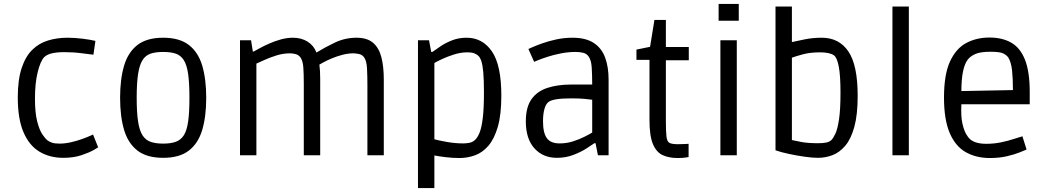

<svg xmlns="http://www.w3.org/2000/svg" viewBox="-20 -786 5298 972"><path d="M300 13Q232 13 180 -18Q128 -49 99 -116.5Q70 -184 70 -293Q70 -382 89.5 -441Q109 -500 143 -533.5Q177 -567 223 -581Q269 -595 321 -595Q359 -595 398.5 -590Q438 -585 463 -579L453 -509Q434 -511 393 -516.5Q352 -522 305 -522Q268 -522 242.5 -516Q217 -510 203 -496Q184 -475 170.5 -419.5Q157 -364 157 -287Q157 -216 168 -172.5Q179 -129 194 -106.5Q209 -84 221 -75Q229 -69 242.5 -64Q256 -59 281 -59Q310 -59 340 -66Q370 -73 395 -82Q420 -91 435.5 -98Q451 -105 451 -105L477 -40Q477 -40 455 -27Q433 -14 393 -0.5Q353 13 300 13Z M806 13Q723 13 675.5 -24Q628 -61 608 -129Q588 -197 588 -291Q588 -385 608 -453Q628 -521 675.5 -558Q723 -595 806 -595Q889 -595 936.5 -558Q984 -521 1004 -453Q1024 -385 1024 -291Q1024 -197 1004 -129Q984 -61 936.5 -24Q889 13 806 13ZM806 -59Q844 -59 869.5 -68Q895 -77 910.5 -101Q926 -125 932.5 -171Q939 -217 939 -291Q939 -365 932.5 -411Q926 -457 910.5 -481.5Q895 -506 869.5 -514.5Q844 -523 806 -523Q768 -523 742.5 -514.5Q717 -506 701.5 -481.5Q686 -457 679 -411Q672 -365 672 -291Q672 -217 679 -171Q686 -125 701.5 -101Q717 -77 742.5 -68Q768 -59 806 -59Z M1195 0V-582H1251L1260 -525H1264Q1273 -530 1294 -541.5Q1315 -553 1343 -565.5Q1371 -578 1402 -586.5Q1433 -595 1463 -595Q1506 -595 1537.5 -575Q1569 -555 1582 -520Q1624 -546 1675.5 -570.5Q1727 -595 1785 -595Q1839 -595 1869 -569Q1899 -543 1911 -495.5Q1923 -448 1923 -383V0H1840V-355Q1840 -402 1838 -439Q1836 -476 1825 -493Q1815 -509 1797.5 -512.5Q1780 -516 1769 -516Q1742 -516 1713.5 -508.5Q1685 -501 1660 -490.5Q1635 -480 1618.5 -471Q1602 -462 1597 -459Q1599 -443 1600 -425Q1601 -407 1601 -387V0H1518V-358Q1518 -415 1515.5 -446Q1513 -477 1502 -494Q1492 -508 1477 -512Q1462 -516 1448 -516Q1414 -516 1380 -505.5Q1346 -495 1319 -482.5Q1292 -470 1278 -464V0Z M2096 166V-582H2152L2163 -523H2169Q2188 -537 2213 -553.5Q2238 -570 2270.5 -582.5Q2303 -595 2342 -595Q2423 -595 2470.5 -525.5Q2518 -456 2518 -302Q2518 -205 2500 -143.5Q2482 -82 2452 -47.5Q2422 -13 2384 0.5Q2346 14 2307 14Q2270 14 2234.5 9.5Q2199 5 2179 1V166ZM2326 -60Q2337 -60 2353.5 -62.5Q2370 -65 2383 -76Q2397 -88 2407.5 -113.5Q2418 -139 2424 -188Q2430 -237 2430 -318Q2430 -384 2426.5 -421.5Q2423 -459 2416.5 -477.5Q2410 -496 2401 -504Q2396 -509 2383.5 -515Q2371 -521 2345 -521Q2313 -521 2279.5 -510.5Q2246 -500 2219 -487.5Q2192 -475 2179 -467V-81Q2200 -75 2242 -67.5Q2284 -60 2326 -60Z M2799 13Q2729 13 2685.5 -35Q2642 -83 2642 -172Q2642 -243 2670.5 -283.5Q2699 -324 2751 -341Q2803 -358 2872 -358H2978Q2978 -408 2975.5 -445.5Q2973 -483 2959 -501Q2949 -515 2931.5 -519Q2914 -523 2895 -523Q2856 -523 2818.5 -515.5Q2781 -508 2750.5 -498Q2720 -488 2702 -480.5Q2684 -473 2684 -473L2655 -538Q2655 -538 2674 -546.5Q2693 -555 2725 -566.5Q2757 -578 2796.5 -586.5Q2836 -595 2878 -595Q2946 -595 2986 -568.5Q3026 -542 3043.5 -494.5Q3061 -447 3061 -383V0H3007L2995 -61H2989Q2975 -51 2947.5 -33.5Q2920 -16 2882 -1.5Q2844 13 2799 13ZM2813 -60Q2849 -60 2881.5 -70.5Q2914 -81 2939.5 -94Q2965 -107 2978 -115V-281Q2965 -283 2939 -285.5Q2913 -288 2871 -288Q2778 -288 2756 -269Q2743 -259 2736 -233.5Q2729 -208 2729 -172Q2729 -113 2748.5 -86.5Q2768 -60 2813 -60Z M3410 14Q3367 14 3335 -0.5Q3303 -15 3285.5 -56.5Q3268 -98 3268 -180V-483H3202V-535L3271 -549L3293 -685H3351V-548H3467V-481H3351V-174Q3351 -119 3354 -94Q3357 -69 3369.5 -62.5Q3382 -56 3412 -56Q3436 -56 3451 -57Q3466 -58 3466 -58V9Q3466 9 3451 11.5Q3436 14 3410 14Z M3618 -681V-766H3720V-681ZM3627 0V-582H3710V0Z M4121 13Q4094 13 4054.5 7.5Q4015 2 3975 -6.5Q3935 -15 3906 -25V-753H3989V-573Q4014 -579 4055 -587Q4096 -595 4140 -595Q4228 -595 4275 -525.5Q4322 -456 4322 -301Q4322 -205 4305 -143.5Q4288 -82 4259 -48Q4230 -14 4194.5 -0.5Q4159 13 4121 13ZM4121 -61Q4148 -61 4163.5 -64.5Q4179 -68 4189 -77Q4198 -86 4209 -109Q4220 -132 4227.5 -181.5Q4235 -231 4235 -317Q4235 -403 4226.5 -448Q4218 -493 4203 -505Q4182 -521 4132 -521Q4081 -521 4044.5 -511Q4008 -501 3989 -494V-77Q4006 -73 4038 -67Q4070 -61 4121 -61Z M4498 0V-753H4581V0Z M4991 14Q4922 14 4869.5 -15.5Q4817 -45 4788 -112.5Q4759 -180 4759 -292Q4759 -409 4789.5 -475Q4820 -541 4872 -568.5Q4924 -596 4989 -596Q5054 -596 5099.5 -570Q5145 -544 5169 -483.5Q5193 -423 5193 -321V-258H4847Q4844 -197 4852 -161.5Q4860 -126 4871 -107.5Q4882 -89 4890 -82Q4917 -58 4973 -58Q5012 -58 5048 -65.5Q5084 -73 5112.5 -82.5Q5141 -92 5156 -96L5177 -29Q5168 -25 5142 -14.5Q5116 -4 5077.5 5Q5039 14 4991 14ZM4879 -484Q4847 -441 4847 -325L5108 -330Q5108 -388 5103.5 -429.5Q5099 -471 5085 -494Q5078 -505 5061 -514.5Q5044 -524 4995 -524Q4944 -524 4918.5 -513Q4893 -502 4879 -484Z"/></svg>

Font: Ruda
Style: Regular
Weight: 400
Designer: Mariela Monsalve and Angelina Sanchez
Foundry: Mariela Monsalve and Angelina Sanchez
Version: Version 2.000